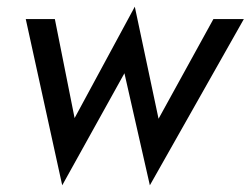

<svg xmlns="http://www.w3.org/2000/svg" viewBox="-20 -517 749 574"><path d="M57 -460 166 37 352 -298 428 37 709 -460H618L454 -162L383 -497L203 -164L144 -460Z"/></svg>

Font: Jost* 400 Book Italic
Style: Italic
Weight: 400
Italic angle: -10°
Version: Version 3.200; ttfautohint (v0.97) -l 8 -r 50 -G 200 -x 14 -